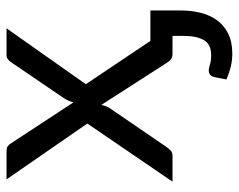

<svg xmlns="http://www.w3.org/2000/svg" viewBox="-92 -454 729 586"><g transform="rotate(-90 273.0 -161.5)"><path d="M533.5 -67.5V26Q533.5 57 526.5 85.5Q519.5 114 504 135.5Q488.5 157 463.2 169.8Q438 182.5 402 182.5Q382.5 182.5 363.8 178.2Q345 174 323 164.5L330 128.5Q333 117 338.8 113.8Q344.5 110.5 350 110.5Q356.5 110.5 368.5 114.2Q380.5 118 397 118Q430.5 118 443.2 95.5Q456 73 456 33V0H400.5Q389.5 0 383.2 -5.8Q377 -11.5 373 -18.5L245.5 -217Q243.5 -210 241.2 -203.2Q239 -196.5 235 -191L117 -18.5Q112 -11.5 106.2 -5.8Q100.5 0 90.5 0H11L188.5 -260L18 -506.5H103.5Q114.5 -506.5 119.2 -503Q124 -499.5 128 -493L253 -302.5Q257 -317.5 265.5 -331L374.5 -491Q379 -498 384.2 -502.2Q389.5 -506.5 397 -506.5H479L308.5 -264.5L441 -67V-67.5Z"/></g></svg>

Font: Lato
Style: Regular
Weight: 400
Designer: Lukasz Dziedzic with Adam Twardoch and Botio Nikoltchev
Foundry: tyPoland Lukasz Dziedzic
Version: Version 2.015; 2015-08-06; http://www.latofonts.com/